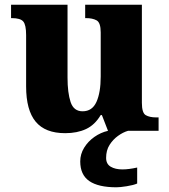

<svg xmlns="http://www.w3.org/2000/svg" viewBox="-20 -556 720 816"><path d="M257 10Q172 10 131.5 -39Q91 -88 91 -189V-407Q91 -450 79 -464.5Q67 -479 30 -479H27V-536H267V-226Q267 -162 280 -122.5Q293 -83 331 -83Q372 -83 390 -123Q408 -163 408 -231V-418Q408 -460 390.5 -469.5Q373 -479 346 -479H342V-536H583V-119Q583 -76 599.5 -66.5Q616 -57 644 -57H654V0H439L413 -67H408Q383 -25 345.5 -7.5Q308 10 257 10ZM475 240Q398 240 359.5 213.5Q321 187 321 130Q321 99 337.5 72Q354 45 381 26Q408 7 439 0H524Q503 6 481.5 21.5Q460 37 445.5 60Q431 83 431 115Q431 141 450.5 152.5Q470 164 500 164Q514 164 529.5 162Q545 160 563 156V224Q547 231 518.5 235.5Q490 240 475 240Z"/></svg>

Font: Noto Serif Tamil ExtraBold
Style: Italic
Weight: 800
Italic angle: -12°
Designer: Indian Type Foundry, Tom Grace, and the Monotype Design Team
Foundry: Monotype Imaging Inc.
Version: Version 2.003; ttfautohint (v1.8.4.7-5d5b)